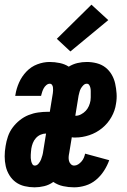

<svg xmlns="http://www.w3.org/2000/svg" viewBox="-23 -793 543 821"><path d="M125 8Q103 8 82 3Q61 -2 44.5 -14Q28 -26 17 -44Q6 -62 1.5 -82.5Q-3 -103 -3 -124.5Q-3 -146 1 -169Q4 -189 11 -209.5Q18 -230 31 -247.5Q44 -265 61.5 -279Q79 -293 99 -301Q119 -309 140 -312Q161 -315 181 -315H190L203 -395Q204 -401 204 -407Q204 -413 203.5 -419Q203 -425 199.5 -430Q196 -435 190 -435Q182 -435 175 -429Q168 -423 164 -415.5Q160 -408 157.5 -400.5Q155 -393 153 -385V-383H42L43 -388Q47 -414 58.5 -440Q70 -466 90 -487Q110 -508 136.5 -518Q163 -528 189 -528Q211 -528 232.5 -523.5Q254 -519 271 -508Q289 -519 308.5 -523.5Q328 -528 348 -528Q370 -528 391 -522.5Q412 -517 428 -504.5Q444 -492 454.5 -474Q465 -456 469.5 -435.5Q474 -415 475.5 -393Q477 -371 473 -349Q469 -320 453.5 -292.5Q438 -265 413.5 -245Q389 -225 359 -215Q329 -205 300 -205Q296 -205 292 -205Q288 -205 284 -206L273 -139Q271 -130 270.5 -121.5Q270 -113 272 -105Q274 -97 280 -91Q286 -85 294 -85Q303 -85 311 -90Q319 -95 325.5 -102.5Q332 -110 335.5 -118.5Q339 -127 341 -136L444 -108Q436 -85 421.5 -62.5Q407 -40 387 -23.5Q367 -7 342.5 0.5Q318 8 294 8Q270 8 247 3Q224 -2 205 -15Q187 -2 166 3Q145 8 125 8ZM301 -298Q312 -298 323.5 -304Q335 -310 343.5 -319Q352 -328 357 -339.5Q362 -351 364 -363Q365 -370 365 -377Q365 -384 365 -390.5Q365 -397 365 -404Q365 -411 363.5 -417.5Q362 -424 358.5 -429.5Q355 -435 348 -435Q340 -435 333.5 -428.5Q327 -422 323 -415Q319 -408 317 -400Q315 -392 313 -384L299 -298ZM126 -85Q135 -85 142 -93.5Q149 -102 152.5 -111Q156 -120 158.5 -129.5Q161 -139 162 -148L174 -222Q162 -222 150.5 -217Q139 -212 130.5 -202.5Q122 -193 117.5 -181.5Q113 -170 111 -158Q110 -151 109.5 -144.5Q109 -138 108.5 -131Q108 -124 108.5 -117Q109 -110 110.5 -103.5Q112 -97 115.5 -91Q119 -85 126 -85ZM278 -573 220 -627 368 -773 440 -707Z"/></svg>

Font: Iosevka Curly Heavy
Style: Italic
Weight: 900
Italic angle: -9°
Monospace: yes
Designer: Belleve Invis
Foundry: Belleve Invis
Version: Version 22.1.2; ttfautohint (v1.8.4)